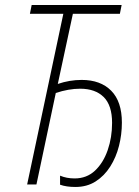

<svg xmlns="http://www.w3.org/2000/svg" viewBox="-20 -734 553 764"><path d="M280 10Q244 10 219 1V-35Q245 -24 277 -24Q325 -24 358 -55Q391 -86 408.5 -136.5Q426 -187 426 -245Q426 -315 392.5 -348Q359 -381 299 -381Q253 -381 202 -364L125 0H88L232 -679H99L106 -714H464L457 -679H270L210 -400Q257 -416 305 -416Q380 -416 422.5 -373Q465 -330 465 -246Q465 -199 453.5 -153.5Q442 -108 418.5 -71Q395 -34 360.5 -12Q326 10 280 10Z"/></svg>

Font: Noto Sans Condensed ExtraLight
Style: Italic
Weight: 200
Width: 3
Italic angle: -12°
Designer: Monotype Design Team
Foundry: Monotype Imaging Inc.
Version: Version 2.013; ttfautohint (v1.8.4.7-5d5b)